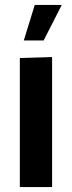

<svg xmlns="http://www.w3.org/2000/svg" viewBox="-20 -754 291 774"><path d="M60 0V-520L190 -524V0ZM76 -591 120 -734H229L156 -591Z"/></svg>

Font: Murecho Thin Medium
Style: Regular
Weight: 500
Version: Version 1.010